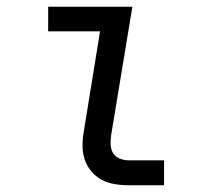

<svg xmlns="http://www.w3.org/2000/svg" viewBox="-20 -550 640 570"><path d="M363 0Q341 0 320 -3.5Q299 -7 281.5 -16.5Q264 -26 251 -41.5Q238 -57 231.5 -76.5Q225 -96 225 -117.5Q225 -139 229 -161L277 -457H123V-530H373L310 -149Q308 -135 308.5 -120.5Q309 -106 316 -95Q323 -84 336 -79Q349 -74 363 -74H467V0Z"/></svg>

Font: Iosevka Curly Slab ExObl
Style: Regular
Weight: 400
Width: 7
Italic angle: -9°
Monospace: yes
Designer: Belleve Invis
Foundry: Belleve Invis
Version: Version 11.1.0; ttfautohint (v1.8.3)